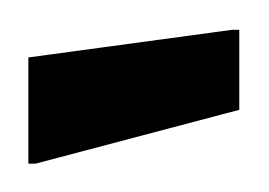

<svg xmlns="http://www.w3.org/2000/svg" viewBox="-46 -712 185 132"><g transform="rotate(-90 46.0 -645.5)"><path d="M37 -573 0 -713V-718H73L92 -578V-573Z"/></g></svg>

Font: Saira Ultra Condensed Medium
Style: Regular
Weight: 500
Width: 1
Designer: Hector Gatti with collaboration of the Omnibus-Type team
Foundry: Omnibus-Type
Version: Version 1.001; ttfautohint (v1.8)